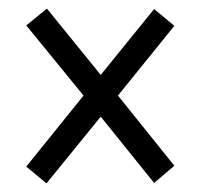

<svg xmlns="http://www.w3.org/2000/svg" viewBox="-20 -581 465 446"><path d="M88 -155 41 -194 174 -359 41 -522 89 -561 214 -407 338 -560 385 -521 254 -359 385 -196 338 -156 214 -310Z"/></svg>

Font: Noto Serif Ethiopic ExtraCondensed SemiBold
Style: Regular
Weight: 600
Width: 2
Designer: Monotype Design Team
Foundry: Monotype Imaging Inc.
Version: Version 2.102; ttfautohint (v1.8.4.7-5d5b)